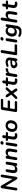

<svg xmlns="http://www.w3.org/2000/svg" viewBox="3658 -4420 951 8308"><g transform="rotate(-90 4134.0 -265.5)"><path d="M100 8Q72 8 57.5 -10.5Q43 -29 48 -63L143 -659Q148 -687 163.5 -700Q179 -713 202 -713Q227 -713 239.5 -703.5Q252 -694 265 -673L564 -166H539L616 -654Q621 -684 638 -698.5Q655 -713 685 -713Q713 -713 725.5 -694.5Q738 -676 733 -643L639 -48Q635 -20 621 -6Q607 8 584 8Q559 8 544 -2Q529 -12 516 -34L217 -539H242L165 -51Q161 -21 145.5 -6.5Q130 8 100 8Z M948 10Q896 10 859 -12Q822 -34 806.5 -80Q791 -126 802 -197L841 -439Q846 -469 863 -483Q880 -497 909 -497Q940 -497 954.5 -479.5Q969 -462 964 -428L928 -198Q920 -143 936.5 -116Q953 -89 998 -89Q1054 -89 1089 -126Q1124 -163 1134 -227L1167 -439Q1172 -469 1189 -483Q1206 -497 1235 -497Q1267 -497 1281 -479Q1295 -461 1290 -427L1231 -51Q1222 8 1163 8Q1134 8 1120 -8Q1106 -24 1110 -57L1120 -129L1127 -102Q1101 -47 1054.5 -18.5Q1008 10 948 10Z M1414 7Q1385 7 1371.5 -12.5Q1358 -32 1363 -66L1421 -435Q1426 -466 1444.5 -481.5Q1463 -497 1493 -497Q1521 -497 1534 -480Q1547 -463 1542 -429L1532 -365L1528 -390Q1553 -443 1599.5 -471Q1646 -499 1709 -499Q1763 -499 1799.5 -477Q1836 -455 1851.5 -409.5Q1867 -364 1856 -293L1819 -55Q1815 -24 1796.5 -8.5Q1778 7 1747 7Q1718 7 1704 -12.5Q1690 -32 1695 -66L1731 -291Q1740 -346 1722.5 -373.5Q1705 -401 1659 -401Q1600 -401 1564.5 -364Q1529 -327 1519 -263L1486 -55Q1477 7 1414 7Z M1998 8Q1969 8 1955.5 -11.5Q1942 -31 1947 -65L2006 -435Q2011 -466 2029 -481.5Q2047 -497 2078 -497Q2107 -497 2120.5 -478Q2134 -459 2129 -424L2070 -54Q2065 -23 2047.5 -7.5Q2030 8 1998 8ZM2094 -589Q2060 -589 2043.5 -605.5Q2027 -622 2030 -652Q2034 -686 2056 -703.5Q2078 -721 2115 -721Q2149 -721 2166 -704.5Q2183 -688 2179 -658Q2175 -624 2153.5 -606.5Q2132 -589 2094 -589Z M2424 10Q2359 10 2317 -14.5Q2275 -39 2258.5 -82Q2242 -125 2251 -182L2285 -395H2241Q2217 -395 2203.5 -405.5Q2190 -416 2190 -435Q2190 -461 2207 -475Q2224 -489 2253 -489H2300L2315 -585Q2320 -614 2337 -628.5Q2354 -643 2383 -643Q2415 -643 2429 -625Q2443 -607 2438 -574L2425 -489H2523Q2548 -489 2561.5 -479.5Q2575 -470 2575 -450Q2575 -426 2559.5 -410.5Q2544 -395 2517 -395H2410L2377 -190Q2369 -138 2390 -115.5Q2411 -93 2449 -93Q2467 -93 2477.5 -96Q2488 -99 2498 -99Q2512 -99 2518.5 -91.5Q2525 -84 2525 -64Q2525 -30 2514 -17Q2503 -4 2484 2Q2472 6 2455 8Q2438 10 2424 10Z M2812 10Q2740 10 2688.5 -17Q2637 -44 2609.5 -94Q2582 -144 2582 -211Q2582 -277 2603 -330Q2624 -383 2661.5 -421Q2699 -459 2748 -479Q2797 -499 2854 -499Q2926 -499 2977.5 -472Q3029 -445 3056.5 -395.5Q3084 -346 3084 -278Q3084 -212 3063 -159Q3042 -106 3004.5 -68Q2967 -30 2918 -10Q2869 10 2812 10ZM2815 -85Q2861 -85 2892.5 -111Q2924 -137 2941 -182Q2958 -227 2958 -282Q2958 -341 2929.5 -372.5Q2901 -404 2851 -404Q2806 -404 2774 -378Q2742 -352 2725 -307.5Q2708 -263 2708 -207Q2708 -148 2736.5 -116.5Q2765 -85 2815 -85Z M3505 0Q3469 0 3453 -19Q3437 -38 3442 -73L3532 -643Q3537 -674 3555.5 -689.5Q3574 -705 3605 -705H3958Q3984 -705 3998 -694.5Q4012 -684 4012 -664Q4012 -635 3995.5 -619Q3979 -603 3952 -603H3649L3618 -409H3890Q3916 -409 3929.5 -398.5Q3943 -388 3943 -368Q3943 -339 3926.5 -323Q3910 -307 3883 -307H3602L3569 -102H3862Q3888 -102 3902 -91.5Q3916 -81 3916 -61Q3916 -32 3899.5 -16Q3883 0 3856 0Z M4055 8Q4030 8 4016 -5Q4002 -18 4002.5 -37.5Q4003 -57 4020 -75L4213 -276L4212 -223L4089 -412Q4075 -435 4077.5 -454Q4080 -473 4094.5 -485Q4109 -497 4131 -497Q4151 -497 4167.5 -487.5Q4184 -478 4197 -458L4290 -310H4256L4395 -464Q4411 -481 4425 -489Q4439 -497 4461 -497Q4487 -497 4500.5 -484Q4514 -471 4513.5 -452Q4513 -433 4496 -415L4316 -224V-280L4449 -78Q4464 -56 4461 -36Q4458 -16 4443 -4Q4428 8 4406 8Q4387 8 4370 -2Q4353 -12 4341 -31L4238 -192L4278 -191L4120 -25Q4104 -9 4090.5 -0.5Q4077 8 4055 8Z M4793 10Q4728 10 4686 -14.5Q4644 -39 4627.5 -82Q4611 -125 4620 -182L4654 -395H4610Q4586 -395 4572.5 -405.5Q4559 -416 4559 -435Q4559 -461 4576 -475Q4593 -489 4622 -489H4669L4684 -585Q4689 -614 4706 -628.5Q4723 -643 4752 -643Q4784 -643 4798 -625Q4812 -607 4807 -574L4794 -489H4892Q4917 -489 4930.5 -479.5Q4944 -470 4944 -450Q4944 -426 4928.5 -410.5Q4913 -395 4886 -395H4779L4746 -190Q4738 -138 4759 -115.5Q4780 -93 4818 -93Q4836 -93 4846.5 -96Q4857 -99 4867 -99Q4881 -99 4887.5 -91.5Q4894 -84 4894 -64Q4894 -30 4883 -17Q4872 -4 4853 2Q4841 6 4824 8Q4807 10 4793 10Z M5007 8Q4977 8 4963.5 -10.5Q4950 -29 4955 -63L5014 -437Q5019 -467 5037 -482Q5055 -497 5084 -497Q5113 -497 5126.5 -479Q5140 -461 5135 -427L5126 -371H5116Q5136 -430 5182 -462.5Q5228 -495 5291 -499Q5319 -501 5328.5 -491Q5338 -481 5338 -458Q5338 -425 5323 -409.5Q5308 -394 5276 -391L5247 -388Q5180 -381 5151 -347.5Q5122 -314 5112 -254L5080 -52Q5076 -22 5057.5 -7Q5039 8 5007 8Z M5499 10Q5454 10 5417 -10.5Q5380 -31 5357.5 -65Q5335 -99 5335 -141Q5335 -193 5364 -225.5Q5393 -258 5454 -274Q5515 -290 5610 -290H5690L5679 -218H5616Q5557 -218 5522 -212Q5487 -206 5472 -191Q5457 -176 5457 -149Q5457 -114 5480.5 -95Q5504 -76 5538 -76Q5570 -76 5596 -89.5Q5622 -103 5640 -128.5Q5658 -154 5663 -189L5682 -308Q5690 -355 5667.5 -380Q5645 -405 5589 -405Q5556 -405 5525 -398.5Q5494 -392 5461 -377Q5442 -369 5427 -372Q5412 -375 5402.5 -385.5Q5393 -396 5392 -410.5Q5391 -425 5400.5 -439Q5410 -453 5432 -463Q5474 -482 5519.5 -490.5Q5565 -499 5605 -499Q5684 -499 5729 -470Q5774 -441 5790 -391Q5806 -341 5796 -277L5761 -54Q5757 -23 5739.5 -7.5Q5722 8 5693 8Q5666 8 5652.5 -9.5Q5639 -27 5644 -61L5654 -124L5661 -104Q5647 -65 5621.5 -39.5Q5596 -14 5564.5 -2Q5533 10 5499 10Z M5962 0Q5928 0 5912.5 -18.5Q5897 -37 5902 -71L5995 -654Q6000 -684 6017 -698.5Q6034 -713 6064 -713Q6096 -713 6111 -694.5Q6126 -676 6121 -643L6037 -109H6316Q6344 -109 6359 -97.5Q6374 -86 6374 -65Q6374 -34 6356.5 -17Q6339 0 6309 0Z M6502 8Q6473 8 6459.5 -11.5Q6446 -31 6451 -65L6510 -435Q6515 -466 6533 -481.5Q6551 -497 6582 -497Q6611 -497 6624.5 -478Q6638 -459 6633 -424L6574 -54Q6569 -23 6551.5 -7.5Q6534 8 6502 8ZM6598 -589Q6564 -589 6547.5 -605.5Q6531 -622 6534 -652Q6538 -686 6560 -703.5Q6582 -721 6619 -721Q6653 -721 6670 -704.5Q6687 -688 6683 -658Q6679 -624 6657.5 -606.5Q6636 -589 6598 -589Z M6926 190Q6866 190 6812.5 176.5Q6759 163 6719 140Q6702 130 6696 115.5Q6690 101 6693 87Q6696 73 6706 62.5Q6716 52 6731 49.5Q6746 47 6764 57Q6796 74 6832.5 84.5Q6869 95 6908 95Q6968 95 7005 68Q7042 41 7052 -19L7068 -114L7076 -113Q7052 -64 7006 -38Q6960 -12 6903 -12Q6844 -12 6800 -36Q6756 -60 6731.5 -105.5Q6707 -151 6707 -213Q6707 -270 6724.5 -322Q6742 -374 6774.5 -413.5Q6807 -453 6853 -476Q6899 -499 6956 -499Q7014 -499 7057.5 -472Q7101 -445 7118 -392L7106 -364L7117 -437Q7122 -468 7140 -482.5Q7158 -497 7188 -497Q7217 -497 7229.5 -478Q7242 -459 7237 -424L7174 -26Q7158 79 7096 134.5Q7034 190 6926 190ZM6942 -107Q6989 -107 7021.5 -132.5Q7054 -158 7071 -200.5Q7088 -243 7088 -292Q7088 -344 7059.5 -374Q7031 -404 6978 -404Q6932 -404 6899.5 -378.5Q6867 -353 6850 -311Q6833 -269 6833 -220Q6833 -167 6861.5 -137Q6890 -107 6942 -107Z M7362 8Q7333 8 7319.5 -12.5Q7306 -33 7311 -67L7403 -650Q7408 -681 7426 -697Q7444 -713 7475 -713Q7504 -713 7518 -694.5Q7532 -676 7527 -641L7487 -390H7476Q7501 -443 7547.5 -471Q7594 -499 7657 -499Q7711 -499 7747.5 -477Q7784 -455 7799.5 -409.5Q7815 -364 7804 -293L7767 -55Q7763 -24 7744.5 -8Q7726 8 7695 8Q7666 8 7652 -11.5Q7638 -31 7643 -65L7679 -291Q7688 -346 7670.5 -373.5Q7653 -401 7607 -401Q7548 -401 7512.5 -364Q7477 -327 7467 -263L7434 -55Q7425 8 7362 8Z M8117 10Q8052 10 8010 -14.5Q7968 -39 7951.5 -82Q7935 -125 7944 -182L7978 -395H7934Q7910 -395 7896.5 -405.5Q7883 -416 7883 -435Q7883 -461 7900 -475Q7917 -489 7946 -489H7993L8008 -585Q8013 -614 8030 -628.5Q8047 -643 8076 -643Q8108 -643 8122 -625Q8136 -607 8131 -574L8118 -489H8216Q8241 -489 8254.5 -479.5Q8268 -470 8268 -450Q8268 -426 8252.5 -410.5Q8237 -395 8210 -395H8103L8070 -190Q8062 -138 8083 -115.5Q8104 -93 8142 -93Q8160 -93 8170.5 -96Q8181 -99 8191 -99Q8205 -99 8211.5 -91.5Q8218 -84 8218 -64Q8218 -30 8207 -17Q8196 -4 8177 2Q8165 6 8148 8Q8131 10 8117 10Z"/></g></svg>

Font: Nunito ExtraLight
Style: Italic
Weight: 200
Italic angle: -9°
Designer: Vernon Adams
Foundry: Vernon Adams
Version: Version 3.602